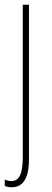

<svg xmlns="http://www.w3.org/2000/svg" viewBox="-22 -547 219 809"><path d="M27 242C67 242 100 216 100 125V-527H74V115C74 179 62 216 26 216C16 216 5 213 -2 209V236C4 239 13 242 27 242Z"/></svg>

Font: Noto Sans Sinhala ExtraCondensed Thin
Style: Regular
Weight: 100
Width: 2
Designer: Jelle Bosma - Monotype Design Team
Foundry: Monotype Imaging Inc.
Version: Version 2.006